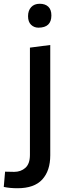

<svg xmlns="http://www.w3.org/2000/svg" viewBox="-59 -780 387 1020"><path d="M145 -633Q122 -633 106 -648.5Q90 -664 90 -694Q90 -724 106.5 -742Q123 -760 152 -760Q181 -760 197.5 -744.5Q214 -729 214 -698Q214 -633 145 -633ZM100 43V-527L208 -541V45Q208 127 165.5 173.5Q123 220 34 220Q-7 220 -39 213L-32 132Q-19 133 16.5 133Q52 133 76 111.5Q100 90 100 43Z"/></svg>

Font: Convergence
Style: Regular
Weight: 400
Designer: Nicolas Silva and John Vargas
Foundry: Nicolas Silva and Jonh Vargas
Version: Version 1.002